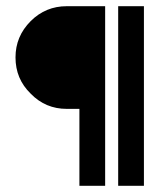

<svg xmlns="http://www.w3.org/2000/svg" viewBox="-20 -599 514 619"><path d="M361 0H444V-579H361ZM319 -579H195C150 -579 111 -563 79 -531C46 -498 30 -459 30 -414C30 -368 46 -329 79 -297C111 -264 150 -248 195 -248H236V0H319Z"/></svg>

Font: Kunika
Style: Regular
Weight: 400
Designer: Leo Kuroshita
Foundry: kurogedelic
Version: Version 1.000;PS 001.000;hotconv 1.0.88;makeotf.lib2.5.64775